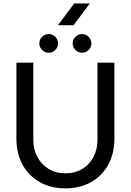

<svg xmlns="http://www.w3.org/2000/svg" viewBox="-20 -1055 741 1088"><path d="M350.7 12.4Q269.8 12.4 207.1 -22Q144.4 -56.4 108.7 -120.1Q73 -183.8 73 -271.2V-700H168.8V-261.4Q168.8 -210 191 -167.2Q213.2 -124.4 254.1 -98.6Q295 -72.8 351.1 -72.8Q407.2 -72.8 447.9 -98.5Q488.6 -124.2 510.5 -167.1Q532.4 -210 532.4 -261.4V-700H628.2V-271.2Q628.2 -183.8 592.5 -120.1Q556.8 -56.4 494.2 -22Q431.6 12.4 350.7 12.4ZM444.8 -756Q423.4 -756 407.6 -771.8Q391.8 -787.6 391.8 -809Q391.8 -830.8 407.6 -846.4Q423.4 -862 444.8 -862Q466.6 -862 482.2 -846.4Q497.8 -830.8 497.8 -809Q497.8 -787.6 482.2 -771.8Q466.6 -756 444.8 -756ZM255.8 -756Q234.4 -756 218.6 -771.8Q202.8 -787.6 202.8 -809Q202.8 -830.8 218.6 -846.4Q234.4 -862 255.8 -862Q277.6 -862 293.2 -846.4Q308.8 -830.8 308.8 -809Q308.8 -787.6 293.2 -771.8Q277.6 -756 255.8 -756ZM308.4 -912.2 400.4 -1035.2H489L397 -912.2Z"/></svg>

Font: MuseoModerno Thin
Style: Regular
Weight: 100
Designer: Pablo Cosgaya, Héctor Gatti, Marcela Romero, and the Authors of The MuseoModerno Project.
Foundry: Omnibus-Type Team
Version: Version 1.003